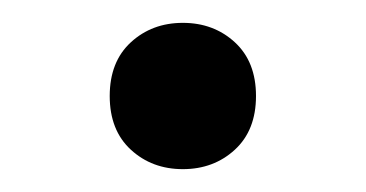

<svg xmlns="http://www.w3.org/2000/svg" viewBox="-20 -140 320 168"><path d="M140 8Q113 8 94.5 -9Q76 -26 76 -56Q76 -86 94.5 -103Q113 -120 140 -120Q167 -120 185.5 -103Q204 -86 204 -56Q204 -26 185.5 -9Q167 8 140 8Z"/></svg>

Font: Kufam
Style: Regular
Weight: 400
Designer: Wael Morcos, Artur Schmal
Foundry: Original Type
Version: Version 1.301; ttfautohint (v1.8.3)